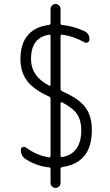

<svg xmlns="http://www.w3.org/2000/svg" viewBox="-20 -835 540 940"><path d="M219.7 -665Q131.8 -650.4 131.8 -546.9Q131.8 -460.9 220.7 -416Q227.5 -412.1 227.5 -420.9V-658.2Q227.5 -667 219.7 -665ZM377.9 -198.2Q377.9 -245.1 357.4 -275.9Q336.9 -306.6 284.2 -334Q282.2 -335.9 279.3 -334Q276.4 -332 276.4 -329.1V-73.2Q276.4 -64.5 286.1 -66.4Q377.9 -84 377.9 -198.2ZM220.7 -362.3Q144.5 -396.5 112.3 -439.5Q80.1 -482.4 80.1 -546.9Q80.1 -620.1 116.2 -662.6Q152.3 -705.1 219.7 -712.9Q227.5 -714.8 227.5 -722.7V-791Q227.5 -800.8 234.9 -808.1Q242.2 -815.4 252 -815.4Q261.7 -815.4 269 -808.1Q276.4 -800.8 276.4 -791V-721.7Q276.4 -712.9 284.2 -712.9Q341.8 -707 392.6 -682.6Q418 -671.9 418 -641.6Q418 -632.8 410.2 -627.9Q402.3 -623 393.6 -627.9Q341.8 -657.2 286.1 -665Q276.4 -667 276.4 -658.2V-400.4Q276.4 -392.6 285.2 -387.7Q367.2 -351.6 398.4 -309.1Q429.7 -266.6 429.7 -198.2Q429.7 -38.1 286.1 -17.6Q276.4 -15.6 276.4 -7.8V60.5Q276.4 70.3 269 77.6Q261.7 85 252 85Q242.2 85 234.9 78.1Q227.5 71.3 227.5 60.5V-6.8Q227.5 -15.6 219.7 -15.6Q161.1 -21.5 107.4 -54.7Q82 -70.3 82 -101.6Q82 -110.4 89.8 -114.3Q97.7 -118.2 106.4 -113.3Q162.1 -72.3 220.7 -64.5Q223.6 -63.5 225.6 -65.9Q227.5 -68.4 227.5 -71.3V-349.6Q227.5 -359.4 220.7 -362.3Z"/></svg>

Font: Rounded-X Mgen+ 2m light
Style: Regular
Weight: 200
Designer: [Source Han Sans]
Ryoko NISHIZUKA  (kana & ideographs); Paul D. Hunt (Latin, Greek & Cyrillic); Wenlong ZHANG  (bopomofo
Version: Version 1.059.20150602